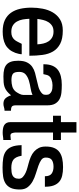

<svg xmlns="http://www.w3.org/2000/svg" viewBox="420 -1022 616 1497"><g transform="rotate(90 728.5 -273.0)"><path d="M414.1 -193.4H126Q127 -167 131.3 -142.1Q135.7 -117.2 147 -97.2Q158.2 -77.1 177.7 -64.9Q197.3 -52.7 228.5 -52.7Q250 -52.7 264.2 -59.1Q278.3 -65.4 288.1 -76.2Q297.9 -86.9 305.2 -102.1Q312.5 -117.2 321.3 -133.8H402.3V-131.8Q402.3 -123 398.4 -107.4Q394.5 -91.8 391.6 -84Q380.9 -55.7 364.7 -36.6Q348.6 -17.6 327.1 -6.3Q305.7 4.9 279.8 9.8Q253.9 14.6 225.6 14.6Q171.9 14.6 136.2 -2.4Q100.6 -19.5 79.1 -49.8Q57.6 -80.1 48.3 -121.1Q39.1 -162.1 39.1 -210Q39.1 -253.9 47.4 -297.4Q55.7 -340.8 76.2 -376Q96.7 -411.1 130.9 -432.6Q165 -454.1 217.8 -454.1Q282.2 -454.1 321.3 -433.6Q360.4 -413.1 380.9 -377.9Q401.4 -342.8 407.7 -295.4Q414.1 -248 414.1 -193.4ZM325.2 -255.9Q324.2 -279.3 318.8 -302.2Q313.5 -325.2 301.8 -342.8Q290 -360.4 271.5 -371.1Q252.9 -381.8 225.6 -381.8Q198.2 -381.8 180.7 -370.6Q163.1 -359.4 151.9 -341.3Q140.6 -323.2 135.3 -300.8Q129.9 -278.3 127 -255.9Z M842.8 0Q829.1 0 815.9 4.4Q802.7 8.8 789.1 8.8Q759.8 8.8 745.1 -8.3Q730.5 -25.4 722.7 -50.8Q706.1 -30.3 690.4 -18.1Q674.8 -5.9 657.7 0Q640.6 5.9 620.6 7.3Q600.6 8.8 575.2 8.8Q543 8.8 520 2.9Q497.1 -2.9 482.4 -16.1Q467.8 -29.3 460.4 -51.3Q453.1 -73.2 453.1 -106.4Q453.1 -149.4 466.3 -175.3Q479.5 -201.2 500.5 -215.8Q521.5 -230.5 548.3 -237.8Q575.2 -245.1 603 -251Q630.9 -256.8 656.7 -264.2Q682.6 -271.5 702.1 -287.1Q713.9 -296.9 716.3 -304.2Q718.8 -311.5 718.8 -326.2Q718.8 -341.8 711.4 -351.1Q704.1 -360.4 693.4 -365.7Q682.6 -371.1 669.4 -372.6Q656.2 -374 643.6 -374Q621.1 -374 596.7 -364.7Q572.3 -355.5 564.5 -332Q561.5 -324.2 561 -317.4Q560.5 -310.5 557.6 -302.7H480.5V-305.7Q480.5 -344.7 491.7 -372.1Q502.9 -399.4 523.9 -415.5Q544.9 -431.6 574.7 -439Q604.5 -446.3 640.6 -446.3Q672.9 -446.3 701.7 -443.4Q730.5 -440.4 752.4 -428.7Q774.4 -417 787.6 -394.5Q800.8 -372.1 800.8 -333V-86.9Q800.8 -63.5 811 -56.6Q821.3 -49.8 842.8 -49.8ZM719.7 -146.5V-217.8Q698.2 -208 667.5 -203.1Q636.7 -198.2 608.4 -189.9Q580.1 -181.6 560.1 -164.6Q540 -147.5 540 -114.3Q540 -77.1 554.7 -65.4Q569.3 -53.7 604.5 -53.7Q629.9 -53.7 653.8 -60.5Q677.7 -67.4 694.3 -87.9Q702.1 -98.6 710.9 -115.7Q719.7 -132.8 719.7 -146.5Z M1071.3 9.8Q1057.6 9.8 1043 12.2Q1028.3 14.6 1014.6 14.6Q998 14.6 982.9 12.2Q967.8 9.8 956.5 3.4Q945.3 -2.9 938.5 -14.6Q931.6 -26.4 931.6 -45.9V-377.9H881.8V-439.5H931.6V-560.5H1012.7V-439.5H1071.3V-377.9H1012.7V-85.9Q1012.7 -74.2 1017.1 -60.1Q1021.5 -45.9 1037.1 -45.9Q1045.9 -45.9 1054.2 -47.4Q1062.5 -48.8 1071.3 -48.8Z M1457 -119.1Q1457 -75.2 1444.8 -48.8Q1432.6 -22.5 1409.7 -7.8Q1386.7 6.8 1355.5 11.2Q1324.2 15.6 1286.1 15.6Q1244.1 15.6 1211.9 10.3Q1179.7 4.9 1157.7 -11.2Q1135.7 -27.3 1124 -56.2Q1112.3 -85 1111.3 -130.9L1110.4 -132.8H1194.3V-130.9Q1202.1 -86.9 1223.6 -69.8Q1245.1 -52.7 1289.1 -52.7Q1305.7 -52.7 1320.8 -54.7Q1335.9 -56.6 1347.7 -62.5Q1359.4 -68.4 1366.2 -80.1Q1373 -91.8 1373 -112.3Q1373 -129.9 1359.4 -142.6Q1345.7 -155.3 1326.7 -164.1Q1307.6 -172.9 1287.1 -178.2Q1266.6 -183.6 1252.9 -187.5Q1226.6 -194.3 1202.6 -204.6Q1178.7 -214.8 1161.1 -230.5Q1143.6 -246.1 1132.8 -267.6Q1122.1 -289.1 1122.1 -320.3Q1122.1 -360.4 1133.3 -386.7Q1144.5 -413.1 1165.5 -428.2Q1186.5 -443.4 1216.3 -449.7Q1246.1 -456.1 1282.2 -456.1Q1320.3 -456.1 1349.1 -449.2Q1377.9 -442.4 1397 -425.8Q1416 -409.2 1425.8 -382.3Q1435.5 -355.5 1435.5 -314.5H1353.5V-316.4Q1353.5 -352.5 1333 -367.2Q1312.5 -381.8 1279.3 -381.8Q1247.1 -381.8 1227.5 -369.1Q1208 -356.4 1208 -321.3Q1208 -298.8 1226.6 -286.1Q1245.1 -273.4 1272.5 -263.7Q1299.8 -253.9 1332.5 -244.1Q1365.2 -234.4 1392.6 -219.2Q1419.9 -204.1 1438.5 -180.7Q1457 -157.2 1457 -119.1Z"/></g></svg>

Font: RIT TN Joy
Style: Bold
Weight: 700
Designer: Hussain K H
Foundry: Rachana Institute of Typography
Version: 1.6.2